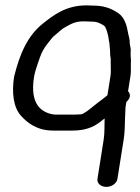

<svg xmlns="http://www.w3.org/2000/svg" viewBox="-20 -558 534 733"><path d="M266.6 -120.5H192.8C187.8 -120.5 182.2 -121.1 176.1 -122.5C115.4 -136.5 98 -188.8 109.9 -263.5C112.5 -280.4 118.6 -299.4 124.1 -315.1L133.2 -341.1C139 -357.7 148.3 -374.4 159.2 -388.4L177.6 -411.8C182.4 -418 190.2 -424 196.1 -428.9C213.2 -443.2 215.9 -447.3 230 -454.9C254.8 -468.3 266.9 -476.5 300.5 -476.5C310.5 -476.5 320.3 -475.5 330.3 -475.5C351.3 -475.5 363.8 -468.6 377.4 -459.9C383.9 -455.8 389.8 -435.2 393.6 -417.7L396.6 -398C397.1 -394.6 398.7 -390.2 398.3 -388C398.2 -387.4 398.2 -386.3 398.2 -385.6L400.1 -365.6C400.8 -357.3 399.6 -349.4 402.6 -334.2L402.6 -319.5C402.2 -302.1 404.5 -285.2 401.8 -268L390.2 -194.6C381.2 -187.1 374.6 -181.3 362.6 -172.8C344.7 -160.1 328.3 -145 312.6 -133.8C302 -126.3 292.9 -121.5 289.2 -121.5C281.7 -121.5 274.1 -120.5 266.6 -120.5ZM478.7 -359C480.9 -373 475.5 -385 475.3 -393.5C475.9 -410.1 470.7 -421 468.7 -433.2C464.5 -459.1 456.2 -492 429.9 -509.1C410.3 -521.8 383.7 -535.7 341.8 -536.5C332.9 -536.7 320.9 -537.5 310.1 -537.5C231.2 -537.5 184 -499.7 145.2 -469.3C82.8 -420.5 54 -346.5 34 -265.9C34 -265.7 33.9 -265.3 33.8 -265C24.4 -205.1 30.9 -148 60.2 -115.9C83.4 -90.5 119.4 -59.5 183.2 -59.5H256.9C302.3 -59.5 335 -71.3 361.1 -91.6L379.4 -105.8C378.3 -79.9 380 -51.2 375.8 -25L352.1 125C349.4 142 365.4 155.5 386 155.5C407.4 155.5 425.8 141 428.3 125L452.1 -25C457.9 -61.5 456.1 -93.4 458.2 -127L459.2 -148.6L462.4 -169C466.5 -172.4 474.2 -180.2 475.6 -189.5C477.1 -198.4 473.6 -204.7 468.9 -210L478.1 -268C480.6 -284.1 479.3 -297.9 479.5 -309.4L479.9 -327.5C480 -333.3 479 -336.7 478.8 -343.6C478.5 -350.6 478.4 -356.8 478.7 -359Z"/></svg>

Font: CiSf OpenHand
Style: BdExtObl
Weight: 400
Foundry: Cannot Into Space Fonts
Version: Version 0.7892